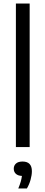

<svg xmlns="http://www.w3.org/2000/svg" viewBox="-20 -828 256 1081"><path d="M69.5 0V-808H147V0ZM83 233Q92 211.5 96.8 194.8Q101.5 178 103.5 162.5Q81 161.5 69.2 150.5Q57.5 139.5 57.5 122Q57.5 104 70 92.8Q82.5 81.5 107 81.5Q159.5 81.5 159.5 136Q159.5 157.5 152.2 183.8Q145 210 131.5 233Z"/></svg>

Font: Encode Sans SemiCondensed SemiCondensed
Style: Regular
Weight: 400
Width: 4
Designer: Multiple Designers
Foundry: Impallari Type
Version: Version 3.000; ttfautohint (v1.8.3) -l 8 -r 50 -G 200 -x 14 